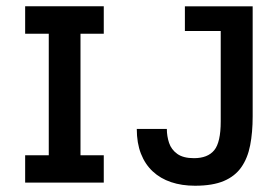

<svg xmlns="http://www.w3.org/2000/svg" viewBox="-20 -583 888 613"><path d="M135.7 -18V-545H237V-18ZM60.3 0V-87.3H311.3V0ZM60.3 -475.3V-563H311.3V-475.3ZM602.7 10Q560.3 10 526.2 -1.5Q492 -13 467.7 -35.7Q443.3 -58.3 430 -92.3Q416.7 -126.3 416.7 -171.3H512.7Q512.7 -148.3 519.8 -126.8Q527 -105.3 546 -91.7Q565 -78 599.3 -78Q643 -78 663.8 -103.2Q684.7 -128.3 684.7 -195.3V-545H786.7V-211.3Q786.7 -160.3 778.7 -119.2Q770.7 -78 750.5 -49.2Q730.3 -20.3 694.7 -5.2Q659 10 602.7 10ZM570.3 -484V-562.7H786.7V-484Z"/></svg>

Font: Darker Grotesque Light
Style: Regular
Weight: 300
Designer: Gabriel Lam
Foundry: TypeRant
Version: Version 1.000;gftools[0.9.28]